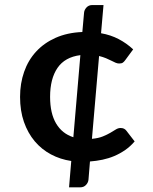

<svg xmlns="http://www.w3.org/2000/svg" viewBox="-20 -650 620 780"><path d="M269.5 4Q225 -2.5 187 -22.8Q149 -43 121 -76.2Q93 -109.5 77.2 -154.8Q61.5 -200 61.5 -256.5Q61.5 -311 78 -358.2Q94.5 -405.5 126.8 -440.5Q159 -475.5 206.2 -496.5Q253.5 -517.5 314.5 -520L321.5 -598.5Q322.5 -610 331.5 -619.8Q340.5 -629.5 355 -629.5H400.5L390.5 -515Q430 -508 462 -491.2Q494 -474.5 521 -449.5L489 -406Q484 -399 479 -395.5Q474 -392 464 -392Q457 -392 449.5 -395.2Q442 -398.5 432.2 -403.5Q422.5 -408.5 410.5 -413.5Q398.5 -418.5 382.5 -422.5L353.5 -86Q380 -88.5 397.8 -95.8Q415.5 -103 428.2 -110.5Q441 -118 450.5 -124Q460 -130 470 -130Q485 -130 493 -119.5L527 -75.5Q509.5 -55 488.5 -40.5Q467.5 -26 444.5 -16.2Q421.5 -6.5 396.5 -1.2Q371.5 4 345.5 6L339.5 79.5Q338.5 91.5 329.5 101.2Q320.5 111 306 111H260.5ZM183.5 -256.5Q183.5 -189.5 208 -148.2Q232.5 -107 278 -92.5L306.5 -426Q243.5 -418 213.5 -374Q183.5 -330 183.5 -256.5Z"/></svg>

Font: LatoHex
Style: Bold
Weight: 700
Designer: Lukasz Dziedzic
Foundry: tyPoland Lukasz Dziedzic
Version: Version 1.104; Western+Polish opensource